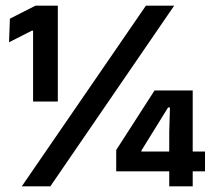

<svg xmlns="http://www.w3.org/2000/svg" viewBox="-20 -659 754 679"><path d="M97 -300V-550.5H92.5L12 -509.5L15 -593L105.5 -639H184.5V-300ZM57 0 496 -639H596L158 0ZM578.5 0V-191.5L581 -279H574.5L480 -126.5V-98.5L440.5 -123H705V-53H391V-128.5L526.5 -339H661.5V0Z"/></svg>

Font: Anek Gurmukhi Medium SemiBold
Style: Regular
Weight: 600
Version: Version 1.003